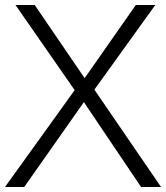

<svg xmlns="http://www.w3.org/2000/svg" viewBox="-34 -749 665 769"><path d="M-14 0 265 -388 28 -729H105L305 -436L510 -729H588L344 -390L611 0H531L302 -340L63 0Z"/></svg>

Font: BDO Grotesk Light
Style: Regular
Weight: 300
Designer: Deni Anggara
Foundry: Lokal Container
Version: Version 2.000